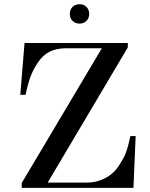

<svg xmlns="http://www.w3.org/2000/svg" viewBox="-20 -908 724 928"><path d="M330.6 -807.1Q317.4 -820.3 317.4 -840.8Q317.4 -861.3 330.6 -874.5Q343.8 -887.7 364.3 -887.7Q384.8 -887.7 397.9 -874.5Q411.1 -861.3 411.1 -840.8Q411.1 -820.3 397.9 -807.1Q384.8 -793.9 364.3 -793.9Q343.8 -793.9 330.6 -807.1ZM78.1 -449.7 98.6 -700.2H597.7V-678.7L210.4 -25.4H401.4Q446.3 -25.4 487.3 -46.4Q528.3 -67.4 550.8 -101.6Q577.6 -141.6 588.1 -168.9Q598.6 -196.3 610.4 -250.5H635.7L625 0H85V-23.4L472.2 -674.8H299.8Q254.4 -674.8 221.2 -658.7Q188 -642.6 163.6 -606.4Q141.1 -573.2 128.2 -539.1Q115.2 -504.9 103.5 -449.7Z"/></svg>

Font: Theano Didot
Style: Regular
Weight: 400
Designer: Alexey Kryukov
Version: Version 2.0